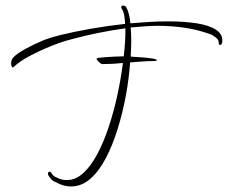

<svg xmlns="http://www.w3.org/2000/svg" viewBox="-20 -609 821 692"><path d="M236 63Q223 63 209.5 59.5Q196 56 182 48Q166 43 155 24Q153 21 153 17Q153 10 158 10Q163 10 166 16V15Q172 27 183 30Q200 40 221 40Q253 40 281 14Q309 -12 332 -56Q355 -100 373 -155Q391 -210 403.5 -268.5Q416 -327 423 -382Q405 -380 386.5 -379Q368 -378 349 -378Q344 -378 336 -386Q328 -394 328 -398Q328 -399 329 -399Q336 -401 354.5 -402.5Q373 -404 393.5 -405Q414 -406 426 -406Q432 -458 432 -499V-507Q382 -500 332.5 -490Q283 -480 236 -467Q204 -459 163 -442.5Q122 -426 85.5 -406.5Q49 -387 30 -368Q26 -364 23 -368.5Q20 -373 20 -380Q20 -393 28 -402Q41 -416 71 -432.5Q101 -449 130 -461Q154 -472 201 -483.5Q248 -495 308 -505.5Q368 -516 431 -523Q429 -561 421 -574Q417 -579 417 -583Q417 -589 424 -589Q431 -589 435 -583Q446 -564 450 -525Q485 -528 519.5 -530Q554 -532 586 -532Q643 -532 688.5 -525Q734 -518 759 -501.5Q784 -485 781 -457Q779 -447 773 -447Q768 -447 768 -457Q769 -465 757 -474.5Q745 -484 737 -486Q693 -502 645.5 -509Q598 -516 549 -516Q525 -516 500.5 -514Q476 -512 451 -510Q452 -500 452.5 -488.5Q453 -477 453 -465Q453 -437 451 -405Q473 -404 502 -401.5Q531 -399 542 -395Q545 -395 545 -393Q545 -389 538 -389Q516 -389 494 -387.5Q472 -386 449 -384Q445 -326 433.5 -264Q422 -202 404 -144Q386 -86 361.5 -39Q337 8 305.5 35.5Q274 63 236 63Z"/></svg>

Font: Fuggles
Style: Regular
Weight: 400
Designer: Rob Leuschke
Foundry: Robert E. Leuschke
Version: Version 1.100; ttfautohint (v1.8.3)